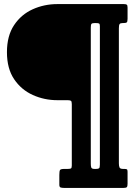

<svg xmlns="http://www.w3.org/2000/svg" viewBox="-20 -770 656 940"><path d="M270.5 135V86.5Q270.5 68 273.8 62.5Q277 57 295.5 57H310.5Q322.5 57 327 54.8Q331.5 52.5 331.5 40.5V-260Q331.5 -273.5 327.2 -276.5Q323 -279.5 310.5 -279.5H261Q197 -279.5 140.5 -305Q84 -330.5 49 -382.5Q14 -434.5 14 -514.5Q14 -594.5 48.8 -646.8Q83.5 -699 140 -724.5Q196.5 -750 261 -750H586Q596.5 -750 600.5 -747.2Q604.5 -744.5 604.5 -733V-677.5Q604.5 -663 600 -660Q595.5 -657 581 -657H579Q569 -657 565.5 -652Q562 -647 562 -631.5V29.5Q562 42 565 49.5Q568 57 582.5 57H587Q597 57 600.8 58.8Q604.5 60.5 604.5 70.5V129.5Q604.5 142 601 146Q597.5 150 585 150H293.5Q284 150 277.2 148Q270.5 146 270.5 135ZM469 35.5V-642.5Q469 -653 464.8 -655Q460.5 -657 450 -657H442.5Q431 -657 427.8 -653Q424.5 -649 424.5 -634.5V31.5Q424.5 44 427 50.5Q429.5 57 443 57H450Q460.5 57 464.8 54Q469 51 469 35.5Z"/></svg>

Font: Besley* Condensed Heavy
Style: Regular
Weight: 800
Width: 3
Designer: Owen Earl
Foundry: indestructible type*
Version: Version 3.000; ttfautohint (v1.8.3)